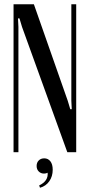

<svg xmlns="http://www.w3.org/2000/svg" viewBox="-20 -719 424 907"><path d="M300 -243 312 -203H319L317 -243V-699H340V0H298L84 -592L72 -632H65L67 -592V0H44V-699H140ZM205 97Q197 101 188 101Q173 101 163 91Q153 81 153 65Q153 49 163 39Q173 29 189 29Q207 29 218 43Q229 57 229 83Q229 114 213 137Q197 160 169 168L165 157Q209 136 205 97Z"/></svg>

Font: Moniqa SemBd Heading
Style: Regular
Weight: 600
Designer: Rajesh Rajput
Foundry: Rajesh Rajput
Version: Version 1.000